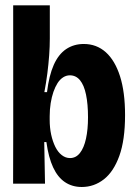

<svg xmlns="http://www.w3.org/2000/svg" viewBox="-20 -708 522 740"><path d="M295.2 12.7Q258.3 12.7 230.4 -6Q202.5 -24.7 184.8 -62.8Q167 -101 158.8 -160.5H150.5L153.5 0H30.5L31 -225L30.8 -687.5H172V-559.7Q172 -528.7 169.5 -494.6Q167 -460.5 162.5 -425.2Q158 -390 151 -353H161.2Q169 -417 187.2 -458Q205.5 -499 235 -518.8Q264.5 -538.5 303 -538.5Q352.2 -538.5 387.8 -506.7Q423.3 -474.8 442.7 -413.8Q462 -352.8 462 -264.5Q462 -168.2 439.9 -107.1Q417.8 -46 380.1 -16.7Q342.3 12.7 295.2 12.7ZM249.8 -98.8Q272.8 -98.8 288.2 -118.5Q303.7 -138.2 311.4 -173.6Q319.2 -209 319.2 -255.7Q319.2 -306.7 311.6 -343.2Q304 -379.8 288.4 -398.8Q272.8 -417.7 249.3 -417.7Q235.5 -417.7 223.3 -409.9Q211.2 -402.2 201.9 -387.8Q192.7 -373.3 185.9 -353.8Q179.2 -334.3 175.3 -310.2Q171.5 -286.2 171.5 -260V-245.8Q171.5 -216 177.2 -189.3Q183 -162.7 193.2 -142Q203.5 -121.3 218.2 -110.1Q232.8 -98.8 249.8 -98.8Z"/></svg>

Font: Bricolage Grotesque 96pt ExtraBold SemiCondensed
Style: Regular
Weight: 800
Width: 4
Version: Version 1.001;gftools[0.9.33.dev8+g029e19f]